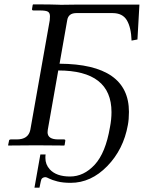

<svg xmlns="http://www.w3.org/2000/svg" viewBox="-20 -666 659 880"><path d="M566 -93Q546 19 471.5 95.5Q397 172 304 172Q268 172 243 165.5Q218 159 205.5 152.5Q193 146 189 146Q176 146 170 155Q168 158 161 194H138L165 42H189Q188 47 188 58Q188 88 208 110Q238 143 301 143Q364 143 414 89Q464 35 484 -83Q491 -118 491 -152Q491 -343 247 -343L199 -71Q199 -69 198.5 -65Q198 -61 198 -60Q198 -27 247 -27H273Q281 -27 279 -19L276 0L273 1Q181 0 145 0L19 1L17 0L21 -19Q21 -27 30 -27H57Q110 -27 119 -71L208 -573Q208 -577 208.5 -583Q209 -589 209 -591Q209 -607 199.5 -612.5Q190 -618 164 -618H134Q125 -618 127 -626L130 -644L133 -646Q177 -646 206.5 -645.5Q236 -645 246 -644.5Q256 -644 260 -644L338 -645H619L610 -485L583 -480Q581 -540 561.5 -573Q542 -606 496 -606H330Q293 -606 288 -573L253 -374Q571 -372 571 -153Q571 -119 566 -93Z"/></svg>

Font: Linux Libertine O
Style: Italic
Weight: 400
Italic angle: -12°
Designer: Philipp H. Poll
Foundry: Philipp H. Poll
Version: Version 5.1.6